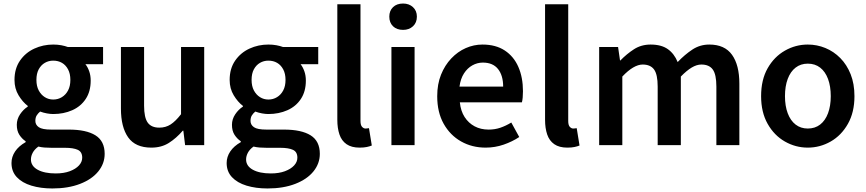

<svg xmlns="http://www.w3.org/2000/svg" viewBox="-20 -821 4899 1086"><path d="M276 245Q210 245 157.5 229Q105 213 75 181Q45 149 45 101Q45 66 65.5 35.5Q86 5 125 -17V-22Q104 -36 89.5 -58.5Q75 -81 75 -115Q75 -147 93.5 -174.5Q112 -202 137 -218V-222Q108 -244 85 -282Q62 -320 62 -369Q62 -433 93 -478Q124 -523 174 -546Q224 -569 281 -569Q306 -569 327 -565Q348 -561 364 -555H563V-458H463Q476 -442 484.5 -418Q493 -394 493 -365Q493 -304 465 -261.5Q437 -219 388.5 -197.5Q340 -176 281 -176Q265 -176 245.5 -179.5Q226 -183 207 -190Q195 -180 187.5 -168Q180 -156 180 -137Q180 -115 199.5 -101.5Q219 -88 270 -88H369Q468 -88 520 -55.5Q572 -23 572 49Q572 104 536 148.5Q500 193 433 219Q366 245 276 245ZM281 -258Q308 -258 330 -271.5Q352 -285 365 -309.5Q378 -334 378 -369Q378 -404 365 -428.5Q352 -453 330.5 -465.5Q309 -478 281 -478Q255 -478 233.5 -465.5Q212 -453 199 -429Q186 -405 186 -369Q186 -334 199 -309.5Q212 -285 233.5 -271.5Q255 -258 281 -258ZM295 160Q341 160 374.5 147.5Q408 135 426.5 115Q445 95 445 71Q445 38 420 26.5Q395 15 348 15H272Q250 15 231.5 13.5Q213 12 197 8Q175 24 165 43Q155 62 155 81Q155 118 193 139Q231 160 295 160Z M836 14Q746 14 705 -44Q664 -102 664 -207V-555H795V-223Q795 -156 815.5 -127.5Q836 -99 881 -99Q917 -99 945 -117Q973 -135 1004 -175V-555H1135V0H1027L1017 -82H1014Q977 -39 935 -12.5Q893 14 836 14Z M1493 245Q1427 245 1374.5 229Q1322 213 1292 181Q1262 149 1262 101Q1262 66 1282.5 35.5Q1303 5 1342 -17V-22Q1321 -36 1306.5 -58.5Q1292 -81 1292 -115Q1292 -147 1310.5 -174.5Q1329 -202 1354 -218V-222Q1325 -244 1302 -282Q1279 -320 1279 -369Q1279 -433 1310 -478Q1341 -523 1391 -546Q1441 -569 1498 -569Q1523 -569 1544 -565Q1565 -561 1581 -555H1780V-458H1680Q1693 -442 1701.5 -418Q1710 -394 1710 -365Q1710 -304 1682 -261.5Q1654 -219 1605.5 -197.5Q1557 -176 1498 -176Q1482 -176 1462.5 -179.5Q1443 -183 1424 -190Q1412 -180 1404.5 -168Q1397 -156 1397 -137Q1397 -115 1416.5 -101.5Q1436 -88 1487 -88H1586Q1685 -88 1737 -55.5Q1789 -23 1789 49Q1789 104 1753 148.5Q1717 193 1650 219Q1583 245 1493 245ZM1498 -258Q1525 -258 1547 -271.5Q1569 -285 1582 -309.5Q1595 -334 1595 -369Q1595 -404 1582 -428.5Q1569 -453 1547.5 -465.5Q1526 -478 1498 -478Q1472 -478 1450.5 -465.5Q1429 -453 1416 -429Q1403 -405 1403 -369Q1403 -334 1416 -309.5Q1429 -285 1450.5 -271.5Q1472 -258 1498 -258ZM1512 160Q1558 160 1591.5 147.5Q1625 135 1643.5 115Q1662 95 1662 71Q1662 38 1637 26.5Q1612 15 1565 15H1489Q1467 15 1448.5 13.5Q1430 12 1414 8Q1392 24 1382 43Q1372 62 1372 81Q1372 118 1410 139Q1448 160 1512 160Z M2014 14Q1968 14 1940 -5.5Q1912 -25 1900 -60.5Q1888 -96 1888 -143V-797H2019V-137Q2019 -113 2028 -103.5Q2037 -94 2047 -94Q2051 -94 2055 -94.5Q2059 -95 2067 -96L2083 2Q2071 7 2054.5 10.5Q2038 14 2014 14Z M2194 0V-555H2325V0ZM2260 -652Q2224 -652 2203 -672.5Q2182 -693 2182 -727Q2182 -760 2203 -780.5Q2224 -801 2260 -801Q2294 -801 2316 -780.5Q2338 -760 2338 -727Q2338 -693 2316 -672.5Q2294 -652 2260 -652Z M2727 14Q2650 14 2588 -21Q2526 -56 2489.5 -121Q2453 -186 2453 -277Q2453 -345 2474.5 -398.5Q2496 -452 2532.5 -490.5Q2569 -529 2614.5 -549Q2660 -569 2709 -569Q2784 -569 2835 -535.5Q2886 -502 2912 -442.5Q2938 -383 2938 -305Q2938 -286 2936.5 -269.5Q2935 -253 2932 -242H2581Q2586 -193 2608 -159Q2630 -125 2664.5 -106.5Q2699 -88 2744 -88Q2779 -88 2810 -98.5Q2841 -109 2872 -128L2917 -46Q2878 -20 2829 -3Q2780 14 2727 14ZM2579 -331H2826Q2826 -394 2797 -430.5Q2768 -467 2711 -467Q2680 -467 2652 -451.5Q2624 -436 2604.5 -406Q2585 -376 2579 -331Z M3189 14Q3143 14 3115 -5.5Q3087 -25 3075 -60.5Q3063 -96 3063 -143V-797H3194V-137Q3194 -113 3203 -103.5Q3212 -94 3222 -94Q3226 -94 3230 -94.5Q3234 -95 3242 -96L3258 2Q3246 7 3229.5 10.5Q3213 14 3189 14Z M3369 0V-555H3476L3487 -479H3489Q3525 -516 3566 -542.5Q3607 -569 3660 -569Q3721 -569 3757.5 -543Q3794 -517 3813 -470Q3853 -512 3896 -540.5Q3939 -569 3992 -569Q4079 -569 4120.5 -511Q4162 -453 4162 -348V0H4032V-331Q4032 -400 4011.5 -428Q3991 -456 3947 -456Q3921 -456 3892.5 -439Q3864 -422 3831 -388V0H3700V-331Q3700 -400 3679.5 -428Q3659 -456 3615 -456Q3590 -456 3561 -439Q3532 -422 3500 -388V0Z M4549 14Q4480 14 4419.5 -20.5Q4359 -55 4322 -120.5Q4285 -186 4285 -277Q4285 -370 4322 -435Q4359 -500 4419.5 -534.5Q4480 -569 4549 -569Q4601 -569 4648.5 -549.5Q4696 -530 4733 -492.5Q4770 -455 4791.5 -401Q4813 -347 4813 -277Q4813 -186 4776 -120.5Q4739 -55 4678.5 -20.5Q4618 14 4549 14ZM4549 -94Q4590 -94 4619 -116.5Q4648 -139 4663.5 -180.5Q4679 -222 4679 -277Q4679 -333 4663.5 -374.5Q4648 -416 4619 -438.5Q4590 -461 4549 -461Q4509 -461 4480 -438.5Q4451 -416 4435.5 -374.5Q4420 -333 4420 -277Q4420 -222 4435.5 -180.5Q4451 -139 4480 -116.5Q4509 -94 4549 -94Z"/></svg>

Font: Noto Sans TC Thin SemiBold
Style: Regular
Weight: 600
Version: Version 2.004-H2;hotconv 1.0.118;makeotfexe 2.5.65603